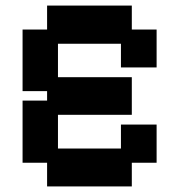

<svg xmlns="http://www.w3.org/2000/svg" viewBox="-20 -658 643 689"><path d="M149 11V-74H61V-297H149V-331H61V-552H149V-638H453V-552H542V-416H414V-501H188V-381H453V-246H188V-125H414V-211H542V-74H453V11Z"/></svg>

Font: Pixelify Sans
Style: Bold
Weight: 700
Designer: Stefie Justprince
Foundry: Typecalism Foundryline
Version: Version 1.000